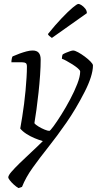

<svg xmlns="http://www.w3.org/2000/svg" viewBox="-20 -757 496 977"><path d="M74 200Q62 193 50 182Q38 171 30 160.5Q22 150 22 146Q22 136 38 117.5Q54 99 80 73.5Q106 48 137 19.5Q168 -9 198 -39Q180 -44 157 -53.5Q134 -63 114 -76Q94 -89 83 -103Q88 -130 93 -162Q98 -194 102.5 -228Q107 -262 110 -296Q113 -330 115 -361Q117 -392 117 -418Q117 -432 111 -436Q105 -440 93 -440H38Q38 -444 38.5 -449.5Q39 -455 40.5 -461Q42 -467 44 -470Q62 -478 80 -484.5Q98 -491 115 -495.5Q132 -500 146 -500Q167 -500 177 -488.5Q187 -477 187 -454Q187 -419 184 -375Q181 -331 176 -285.5Q171 -240 165.5 -199Q160 -158 155 -130Q160 -123 175.5 -113.5Q191 -104 207 -97.5Q223 -91 231 -91Q235 -91 252 -114Q269 -137 292 -173.5Q315 -210 337 -251.5Q359 -293 373.5 -330.5Q388 -368 388 -393Q388 -399 376.5 -409Q365 -419 348.5 -429.5Q332 -440 317 -448Q302 -456 295 -458Q295 -464 296 -470Q297 -476 299 -480Q305 -484 315.5 -488.5Q326 -493 336.5 -496.5Q347 -500 352 -500Q361 -500 377.5 -491Q394 -482 411.5 -469Q429 -456 441 -443.5Q453 -431 453 -424Q453 -398 442 -363.5Q431 -329 411 -290Q366 -202 318 -133Q270 -64 225.5 -8Q181 48 146 97Q111 146 92 194ZM244 -564Q238 -568 231 -574Q224 -580 224 -584Q261 -630 294 -664.5Q327 -699 349.5 -718Q372 -737 379 -737Q385 -737 395 -730.5Q405 -724 413.5 -713.5Q422 -703 422 -690Z"/></svg>

Font: Texturina Medium 12pt Thin
Style: Italic
Weight: 250
Italic angle: -11°
Version: Version 1.002